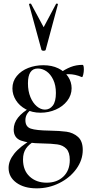

<svg xmlns="http://www.w3.org/2000/svg" viewBox="-20 -750 489 1051"><path d="M27 169Q27 130 58 91Q89 52 158 11L168 23Q138 40 122 63.5Q106 87 106 123Q106 183 142.5 216.5Q179 250 235 250Q292 250 327 216.5Q362 183 362 126Q362 84 343.5 64.5Q325 45 294.5 40.5Q264 36 207 35Q135 34 95 19.5Q55 5 55 -41Q55 -76 78.5 -106Q102 -136 151 -164L161 -157Q139 -143 129 -127.5Q119 -112 119 -92Q119 -56 148.5 -46Q178 -36 251 -35Q308 -34 344 -29Q380 -24 406.5 -1Q433 22 433 71Q433 126 398 174.5Q363 223 305 252Q247 281 181 281Q112 281 69.5 250Q27 219 27 169ZM48 -266Q48 -305 72 -334Q96 -363 134.5 -378Q173 -393 217 -393Q264 -393 299 -376Q334 -359 353 -330Q372 -301 372 -267Q372 -229 348 -198Q324 -167 285 -150Q246 -133 202 -133Q156 -133 121 -152Q86 -171 67 -201.5Q48 -232 48 -266ZM286 -241Q286 -283 271.5 -313.5Q257 -344 234.5 -359.5Q212 -375 187 -375Q133 -375 133 -294Q133 -251 146.5 -218.5Q160 -186 181.5 -168Q203 -150 226 -150Q252 -150 269 -172Q286 -194 286 -241ZM432 -395Q439 -395 439 -369Q439 -356 435.5 -341Q432 -326 428 -328Q391 -344 356 -344Q331 -344 309 -337L302 -315L303 -347Q336 -371 366.5 -383Q397 -395 432 -395ZM150 -729 219 -601 287 -729Q289 -731 293.5 -730Q298 -729 297 -726L230 -477Q228 -472 219 -472Q210 -472 207 -477L139 -726Q138 -729 143 -730Q148 -731 150 -729Z"/></svg>

Font: Cormorant Garamond SemiBold
Style: Regular
Weight: 600
Designer: Christian Thalmann (Catharsis Fonts)
Foundry: Catharsis Fonts
Version: Version 4.000